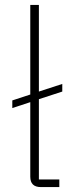

<svg xmlns="http://www.w3.org/2000/svg" viewBox="-20 -760 301 780"><path d="M221 0H146Q103 0 103 -42V-345L30 -321V-352L103 -376V-740H138V-388L233 -419V-388L138 -357V-31H221Z"/></svg>

Font: IBM Plex Sans Arabic ExtraLight
Style: Regular
Weight: 200
Designer: Mike Abbink, Paul van der Laan, Pieter van Rosmalen, Wael Morcos, Khajak Apelian
Foundry: Bold Monday
Version: Version 1.1